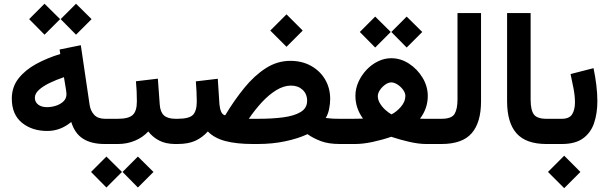

<svg xmlns="http://www.w3.org/2000/svg" viewBox="-20 -750 3173 1000"><path d="M376 -730.5 457 -650.4 376 -569.3 295.9 -650.4ZM211.9 -730.5 293 -650.4 211.9 -569.3 131.8 -650.4ZM524.9 0Q455.6 0 412.4 -27.6Q369.1 -55.2 351.1 -114.7Q294.9 -67.9 226.1 -67.9Q147 -67.9 94.2 -110.8Q41.5 -153.8 41.5 -236.3Q41.5 -296.9 76.4 -341.3Q111.3 -385.7 168.7 -417Q226.1 -448.2 293.9 -468.8L290.5 -492.2L400.9 -514.6L446.8 -203.6Q451.7 -171.9 470.9 -151.6Q490.2 -131.3 526.9 -131.3H541.5V0ZM326.2 -259.3Q326.2 -266.1 325 -274.2Q323.7 -282.2 322.3 -291.5L313 -348.1Q272.9 -334.5 238.5 -317.9Q204.1 -301.3 182.9 -282Q161.6 -262.7 161.6 -240.7Q161.6 -218.3 179 -205.1Q196.3 -191.9 224.6 -191.9Q248.5 -191.9 271.7 -199.5Q294.9 -207 310.5 -221.9Q326.2 -236.8 326.2 -259.3Z M521 -131.3H594.7Q649.9 -131.3 671.4 -151.4Q692.9 -171.4 692.9 -222.2Q692.9 -249.5 691.7 -275.4Q690.4 -301.3 688 -326.7L802.2 -340.3L812 -205.6Q814.5 -167 833.7 -149.2Q853 -131.3 894 -131.3H904.3V0H893.1Q843.3 0 808.8 -18.1Q774.4 -36.1 752.4 -65.4Q723.6 -34.2 682.4 -17.1Q641.1 0 594.7 0H521ZM698.2 65.4 779.3 145.5 698.2 226.6 618.2 145.5ZM534.2 65.4 615.2 145.5 534.2 226.6 454.1 145.5Z M1472.2 -675.3 1556.6 -590.8 1472.2 -506.3 1387.7 -590.8ZM1322.8 0H1296.9Q1211.4 0 1153.6 -15.4Q1095.7 -30.8 1062.5 -65.4Q1034.7 -34.2 997.8 -17.1Q960.9 0 904.8 0H884.8L885.3 -131.3H904.8Q964.8 -131.3 984.9 -151.6Q1004.9 -171.9 1004.9 -222.2Q1004.9 -249.5 1003.4 -275.1Q1002 -300.8 1000 -326.2L1114.3 -339.8L1123 -206.1Q1125 -183.6 1132.1 -167.7Q1139.2 -151.9 1152.8 -149.4Q1199.7 -227.5 1252 -291.7Q1304.2 -356 1364 -394.5Q1423.8 -433.1 1492.2 -433.1Q1552.7 -433.1 1599.6 -407.2Q1646.5 -381.3 1673.1 -336.4Q1699.7 -291.5 1699.7 -233.9Q1699.7 -210 1694.1 -182.1Q1688.5 -154.3 1676.3 -135.7Q1688.5 -133.8 1705.6 -132.6Q1722.7 -131.3 1749.5 -131.3H1764.2V0H1750Q1690.9 0 1651.4 -14.9Q1611.8 -29.8 1581.5 -51.3Q1532.7 -28.3 1465.8 -14.2Q1398.9 0 1322.8 0ZM1495.6 -304.2Q1458 -304.2 1419.2 -280.5Q1380.4 -256.8 1344 -217.5Q1307.6 -178.2 1275.9 -131.3H1327.1Q1398.4 -131.3 1455.6 -138.9Q1512.7 -146.5 1546.1 -166.7Q1579.6 -187 1579.6 -225.1Q1579.6 -260.7 1555.9 -282.5Q1532.2 -304.2 1495.6 -304.2Z M2098.1 -663.6 2179.2 -583.5 2098.1 -502.4 2018.1 -583.5ZM1934.1 -663.6 2015.1 -583.5 1934.1 -502.4 1854 -583.5ZM2208 -250Q2208 -185.5 2167.5 -131.8Q2181.6 -131.3 2193.4 -131.3Q2205.1 -131.3 2214.8 -131.3H2261.7V0H2199.2Q2161.1 0 2111.8 -11.2Q2062.5 -22.5 2017.6 -37.6Q1971.2 -21.5 1920.7 -10.7Q1870.1 0 1829.6 0H1744.6V-131.3H1816.4Q1829.1 -131.3 1841.1 -131.6Q1853 -131.8 1870.6 -132.3Q1831.1 -186.5 1831.1 -251Q1831.1 -288.1 1846.7 -323Q1862.3 -357.9 1888.7 -386Q1915 -414.1 1948.5 -430.4Q1981.9 -446.8 2017.6 -446.8Q2066.9 -446.8 2110.4 -418.5Q2153.8 -390.1 2180.9 -345.2Q2208 -300.3 2208 -250ZM2018.1 -320.8Q2002.9 -320.8 1986.8 -309.6Q1970.7 -298.3 1959.2 -281.7Q1947.8 -265.1 1947.8 -249Q1947.8 -230 1959.2 -211.2Q1970.7 -192.4 1987.3 -177.5Q2003.9 -162.6 2019 -154.3Q2044.9 -167 2068.1 -193.8Q2091.3 -220.7 2091.3 -250Q2091.3 -266.1 2079.3 -282.5Q2067.4 -298.8 2050.3 -309.8Q2033.2 -320.8 2018.1 -320.8Z M2242.2 -131.3H2279.8Q2332.5 -131.3 2347.7 -157Q2362.8 -182.6 2362.8 -231.4V-682.1H2485.4V-222.2Q2485.4 -112.3 2436.8 -56.2Q2388.2 0 2279.3 0H2242.2Z M2621.1 -682.1H2743.7V-231.9Q2743.7 -176.8 2760.5 -154.1Q2777.3 -131.3 2825.7 -131.3H2837.9V0H2825.7Q2719.7 0 2670.4 -55.4Q2621.1 -110.8 2621.1 -222.7Z M2906.2 0H2817.9V-131.3H2906.2Q2945.8 -131.3 2960.2 -155.3Q2974.6 -179.2 2974.6 -216.3Q2974.6 -249.5 2967.3 -288.3Q2960 -327.1 2951.7 -364.3L3071.3 -395Q3080.6 -350.6 3085.9 -306.9Q3091.3 -263.2 3091.3 -223.6Q3091.3 -159.7 3074.2 -109.1Q3057.1 -58.6 3016.6 -29.3Q2976.1 0 2906.2 0ZM2918.5 61 3002.9 145.5 2918.5 230 2834 145.5Z"/></svg>

Font: Vazirmatn UI NL
Style: Bold
Weight: 700
Designer: Saber Rastikerdar
Foundry: Saber Rastikerdar
Version: Version 33.003